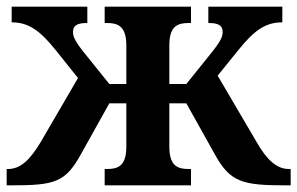

<svg xmlns="http://www.w3.org/2000/svg" viewBox="-20 -556 892 576"><path d="M0 0H15C144 0 176 -9 222 -92L308 -246H359V-116C359 -57 333 -49 301 -49H294V0H553V-49H546C514 -49 488 -57 488 -116V-246H539L625 -92C671 -9 708 0 837 0H852V-49H847C810 -49 781 -76 751 -128L633 -329L696 -407C742 -464 776 -489 827 -489V-536H605V-487C635 -487 648 -480 648 -460C648 -447 643 -434 617 -401L539 -304H488V-420C488 -478 513 -487 546 -487H553V-536H294V-487H301C333 -487 359 -478 359 -420V-304H308L230 -401C204 -434 199 -447 199 -460C199 -480 212 -487 242 -487V-536H15V-489C66 -489 100 -464 146 -407L214 -322L101 -128C70 -77 42 -49 4 -49H0Z"/></svg>

Font: Noto Serif SemiBold
Style: Regular
Weight: 600
Designer: Monotype Design Team
Foundry: Monotype Imaging Inc.
Version: Version 2.013